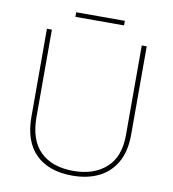

<svg xmlns="http://www.w3.org/2000/svg" viewBox="-90 -903 892 991"><g transform="rotate(10 356.0 -407.0)"><path d="M618 -252Q618 -163 584.5 -105Q551 -47 492 -18.5Q433 10 355 10Q231 10 163 -57Q95 -124 95 -254V-714H121V-256Q121 -136 182.5 -75.5Q244 -15 356 -15Q463 -15 527.5 -72.5Q592 -130 592 -244V-714H618ZM484 -824V-800H229V-824Z"/></g></svg>

Font: Noto Sans Lao Looped Thin
Style: Regular
Weight: 100
Designer: Mark Frömberg, Ben Mitchell
Foundry: The Fontpad Ltd
Version: Version 1.002; ttfautohint (v1.8.4.7-5d5b)